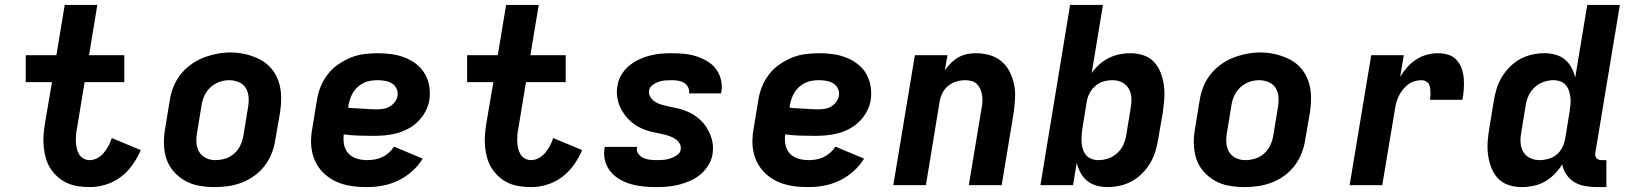

<svg xmlns="http://www.w3.org/2000/svg" viewBox="-20 -755 6640 783"><path d="M346 8Q322 8 298.5 4.5Q275 1 254 -8.5Q233 -18 216 -33Q199 -48 186.5 -67Q174 -86 167.5 -108Q161 -130 158.5 -153.5Q156 -177 157.5 -201Q159 -225 163 -250L192 -420H85V-530H210L244 -735H377L343 -530H487V-420H325L294 -232Q291 -218 290 -204Q289 -190 289.5 -176.5Q290 -163 293 -150Q296 -137 302.5 -126Q309 -115 320.5 -108.5Q332 -102 346 -102Q362 -102 377.5 -110.5Q393 -119 404 -132.5Q415 -146 423 -161Q431 -176 436 -192L554 -143Q541 -112 520.5 -83Q500 -54 472 -33Q444 -12 411 -2Q378 8 346 8Z M856 8Q824 8 792.5 2.5Q761 -3 734.5 -18Q708 -33 688 -56Q668 -79 658.5 -108Q649 -137 648.5 -169.5Q648 -202 654 -234L672 -344Q676 -372 686.5 -399Q697 -426 715 -449.5Q733 -473 757.5 -491Q782 -509 809 -519.5Q836 -530 864 -535.5Q892 -541 920 -541Q953 -541 983.5 -533.5Q1014 -526 1041 -512Q1068 -498 1087.5 -474.5Q1107 -451 1116.5 -422Q1126 -393 1126.5 -360.5Q1127 -328 1122 -296L1103 -186Q1099 -158 1088.5 -131Q1078 -104 1060.5 -80.5Q1043 -57 1018.5 -39Q994 -21 966.5 -10.5Q939 0 911 4Q883 8 856 8ZM858 -102Q879 -102 899.5 -108.5Q920 -115 936 -129.5Q952 -144 961 -164Q970 -184 973 -204L991 -314Q995 -335 994 -356Q993 -377 983.5 -394Q974 -411 955 -419.5Q936 -428 915 -428Q895 -428 875 -421Q855 -414 839 -399.5Q823 -385 814 -365.5Q805 -346 802 -326L784 -216Q780 -195 781 -174.5Q782 -154 791.5 -137Q801 -120 819 -111Q837 -102 858 -102Z M1477 8Q1452 8 1427 5.5Q1402 3 1378.5 -4Q1355 -11 1334.5 -23Q1314 -35 1297.5 -51.5Q1281 -68 1269.5 -89.5Q1258 -111 1253 -134.5Q1248 -158 1248.5 -183.5Q1249 -209 1254 -234L1272 -344Q1276 -372 1286.5 -399Q1297 -426 1315 -450Q1333 -474 1358 -491.5Q1383 -509 1410 -520Q1437 -531 1465.5 -534.5Q1494 -538 1522 -538Q1550 -538 1578 -534Q1606 -530 1631.5 -520Q1657 -510 1678 -493.5Q1699 -477 1712.5 -454Q1726 -431 1730.5 -403Q1735 -375 1731 -347Q1727 -323 1715 -300.5Q1703 -278 1685 -260Q1667 -242 1644.5 -230Q1622 -218 1597.5 -211.5Q1573 -205 1549.5 -203Q1526 -201 1502 -201Q1472 -201 1441.5 -202Q1411 -203 1382 -207Q1379 -185 1383.5 -164Q1388 -143 1401.5 -128.5Q1415 -114 1435.5 -108Q1456 -102 1477 -102Q1492 -102 1507.5 -104.5Q1523 -107 1538 -114Q1553 -121 1565.5 -132Q1578 -143 1587 -157L1704 -108Q1686 -79 1660 -56Q1634 -33 1603.5 -18.5Q1573 -4 1541 2Q1509 8 1477 8ZM1515 -309Q1528 -309 1542 -311Q1556 -313 1568.5 -320Q1581 -327 1590 -339Q1599 -351 1601 -364Q1604 -379 1597.5 -393Q1591 -407 1579 -414.5Q1567 -422 1551.5 -425Q1536 -428 1521 -428Q1507 -428 1493 -426Q1479 -424 1465.5 -418Q1452 -412 1440.5 -402Q1429 -392 1421 -379.5Q1413 -367 1408.5 -353.5Q1404 -340 1401 -326L1400 -316Q1414 -314 1428.5 -313.5Q1443 -313 1457.5 -312Q1472 -311 1486 -310Q1500 -309 1515 -309Z M2146 8Q2122 8 2098.5 4.5Q2075 1 2054 -8.5Q2033 -18 2016 -33Q1999 -48 1986.5 -67Q1974 -86 1967.5 -108Q1961 -130 1958.5 -153.5Q1956 -177 1957.5 -201Q1959 -225 1963 -250L1992 -420H1885V-530H2010L2044 -735H2177L2143 -530H2287V-420H2125L2094 -232Q2091 -218 2090 -204Q2089 -190 2089.5 -176.5Q2090 -163 2093 -150Q2096 -137 2102.5 -126Q2109 -115 2120.5 -108.5Q2132 -102 2146 -102Q2162 -102 2177.5 -110.5Q2193 -119 2204 -132.5Q2215 -146 2223 -161Q2231 -176 2236 -192L2354 -143Q2341 -112 2320.5 -83Q2300 -54 2272 -33Q2244 -12 2211 -2Q2178 8 2146 8Z M2656 8Q2630 8 2604 5.5Q2578 3 2553.5 -4Q2529 -11 2507.5 -23.5Q2486 -36 2470.5 -54.5Q2455 -73 2448 -98Q2441 -123 2445 -149Q2446 -151 2446 -153Q2446 -155 2447 -156H2578Q2578 -156 2578 -155.5Q2578 -155 2578 -154Q2575 -140 2583 -128.5Q2591 -117 2602.5 -111.5Q2614 -106 2628 -104Q2642 -102 2656 -102Q2670 -102 2684.5 -103Q2699 -104 2713 -108.5Q2727 -113 2740.5 -122Q2754 -131 2756 -145Q2756 -145 2756 -145.5Q2756 -146 2756 -146Q2758 -159 2751.5 -170Q2745 -181 2734.5 -188Q2724 -195 2711.5 -199.5Q2699 -204 2686.5 -207Q2674 -210 2661 -212.5Q2648 -215 2635.5 -218Q2623 -221 2611 -225.5Q2599 -230 2588 -235.5Q2577 -241 2566.5 -248.5Q2556 -256 2547 -264.5Q2538 -273 2530.5 -283Q2523 -293 2516.5 -304Q2510 -315 2505.5 -326.5Q2501 -338 2498.5 -351Q2496 -364 2495.5 -377Q2495 -390 2498 -404Q2501 -427 2513 -448Q2525 -469 2543.5 -485Q2562 -501 2584 -511.5Q2606 -522 2628.5 -528Q2651 -534 2674 -536Q2697 -538 2719 -538Q2745 -538 2770.5 -535.5Q2796 -533 2819.5 -525.5Q2843 -518 2864 -505.5Q2885 -493 2899.5 -474Q2914 -455 2920 -430.5Q2926 -406 2922 -381Q2922 -379 2921.5 -377Q2921 -375 2920 -374H2789Q2789 -374 2789 -374.5Q2789 -375 2790 -376Q2792 -389 2785.5 -400.5Q2779 -412 2768.5 -418Q2758 -424 2745 -426Q2732 -428 2719 -428Q2706 -428 2692.5 -427Q2679 -426 2666 -421.5Q2653 -417 2641 -408Q2629 -399 2627 -385Q2625 -370 2633.5 -357.5Q2642 -345 2654.5 -338Q2667 -331 2681.5 -327Q2696 -323 2710.5 -320Q2725 -317 2739.5 -314Q2754 -311 2768 -306Q2782 -301 2795 -294.5Q2808 -288 2819.5 -279.5Q2831 -271 2841 -261Q2851 -251 2859 -239Q2867 -227 2873 -214Q2879 -201 2883 -186.5Q2887 -172 2887.5 -157Q2888 -142 2886 -127Q2882 -103 2869 -81.5Q2856 -60 2837 -44Q2818 -28 2795.5 -18Q2773 -8 2749.5 -2Q2726 4 2702.5 6Q2679 8 2656 8Z M3277 8Q3252 8 3227 5.5Q3202 3 3178.5 -4Q3155 -11 3134.5 -23Q3114 -35 3097.5 -51.5Q3081 -68 3069.5 -89.5Q3058 -111 3053 -134.5Q3048 -158 3048.5 -183.5Q3049 -209 3054 -234L3072 -344Q3076 -372 3086.5 -399Q3097 -426 3115 -450Q3133 -474 3158 -491.5Q3183 -509 3210 -520Q3237 -531 3265.5 -534.5Q3294 -538 3322 -538Q3350 -538 3378 -534Q3406 -530 3431.5 -520Q3457 -510 3478 -493.5Q3499 -477 3512.5 -454Q3526 -431 3530.5 -403Q3535 -375 3531 -347Q3527 -323 3515 -300.5Q3503 -278 3485 -260Q3467 -242 3444.5 -230Q3422 -218 3397.5 -211.5Q3373 -205 3349.5 -203Q3326 -201 3302 -201Q3272 -201 3241.5 -202Q3211 -203 3182 -207Q3179 -185 3183.5 -164Q3188 -143 3201.5 -128.5Q3215 -114 3235.5 -108Q3256 -102 3277 -102Q3292 -102 3307.5 -104.5Q3323 -107 3338 -114Q3353 -121 3365.5 -132Q3378 -143 3387 -157L3504 -108Q3486 -79 3460 -56Q3434 -33 3403.5 -18.5Q3373 -4 3341 2Q3309 8 3277 8ZM3315 -309Q3328 -309 3342 -311Q3356 -313 3368.5 -320Q3381 -327 3390 -339Q3399 -351 3401 -364Q3404 -379 3397.5 -393Q3391 -407 3379 -414.5Q3367 -422 3351.5 -425Q3336 -428 3321 -428Q3307 -428 3293 -426Q3279 -424 3265.5 -418Q3252 -412 3240.5 -402Q3229 -392 3221 -379.5Q3213 -367 3208.5 -353.5Q3204 -340 3201 -326L3200 -316Q3214 -314 3228.5 -313.5Q3243 -313 3257.5 -312Q3272 -311 3286 -310Q3300 -309 3315 -309Z M3623 0 3711 -530H3844L3833 -468Q3844 -484 3858 -498Q3872 -512 3889 -521.5Q3906 -531 3924 -534.5Q3942 -538 3960 -538Q3989 -538 4016.5 -530Q4044 -522 4064.5 -504.5Q4085 -487 4097.5 -462.5Q4110 -438 4115.5 -410.5Q4121 -383 4119.5 -354Q4118 -325 4114 -296L4065 0H3931L3983 -314Q3986 -327 3986.5 -340.5Q3987 -354 3985 -367Q3983 -380 3978 -391.5Q3973 -403 3964 -412Q3955 -421 3942.5 -424.5Q3930 -428 3916 -428Q3898 -428 3880 -422.5Q3862 -417 3847 -405Q3832 -393 3823.5 -376Q3815 -359 3812 -341L3756 0Z M4497 8Q4474 8 4452 2Q4430 -4 4413.5 -17.5Q4397 -31 4386.5 -50.5Q4376 -70 4371 -91L4356 0H4223L4344 -735H4478L4432 -457Q4445 -476 4463 -492Q4481 -508 4502 -518.5Q4523 -529 4545 -533.5Q4567 -538 4590 -538Q4618 -538 4643.5 -529.5Q4669 -521 4686.5 -502Q4704 -483 4713.5 -458Q4723 -433 4726.5 -406.5Q4730 -380 4728 -352Q4726 -324 4722 -296L4703 -186Q4699 -161 4691.5 -136.5Q4684 -112 4670.5 -89.5Q4657 -67 4637.5 -47.5Q4618 -28 4595 -15.5Q4572 -3 4546.5 2.5Q4521 8 4497 8ZM4460 -102Q4480 -102 4500 -109Q4520 -116 4536 -130.5Q4552 -145 4561 -164.5Q4570 -184 4573 -204L4591 -314Q4595 -335 4594 -355.5Q4593 -376 4583.5 -393Q4574 -410 4556 -419Q4538 -428 4517 -428Q4499 -428 4481 -423Q4463 -418 4448 -405.5Q4433 -393 4424 -376Q4415 -359 4412 -341L4394 -231Q4392 -216 4391 -201.5Q4390 -187 4391 -173Q4392 -159 4396.5 -145.5Q4401 -132 4409.5 -122Q4418 -112 4431.5 -107Q4445 -102 4460 -102Z M5056 8Q5024 8 4992.5 2.5Q4961 -3 4934.5 -18Q4908 -33 4888 -56Q4868 -79 4858.5 -108Q4849 -137 4848.5 -169.5Q4848 -202 4854 -234L4872 -344Q4876 -372 4886.5 -399Q4897 -426 4915 -449.5Q4933 -473 4957.5 -491Q4982 -509 5009 -519.5Q5036 -530 5064 -535.5Q5092 -541 5120 -541Q5153 -541 5183.5 -533.5Q5214 -526 5241 -512Q5268 -498 5287.5 -474.5Q5307 -451 5316.5 -422Q5326 -393 5326.5 -360.5Q5327 -328 5322 -296L5303 -186Q5299 -158 5288.5 -131Q5278 -104 5260.5 -80.5Q5243 -57 5218.5 -39Q5194 -21 5166.5 -10.5Q5139 0 5111 4Q5083 8 5056 8ZM5058 -102Q5079 -102 5099.5 -108.5Q5120 -115 5136 -129.5Q5152 -144 5161 -164Q5170 -184 5173 -204L5191 -314Q5195 -335 5194 -356Q5193 -377 5183.5 -394Q5174 -411 5155 -419.5Q5136 -428 5115 -428Q5095 -428 5075 -421Q5055 -414 5039 -399.5Q5023 -385 5014 -365.5Q5005 -346 5002 -326L4984 -216Q4980 -195 4981 -174.5Q4982 -154 4991.5 -137Q5001 -120 5019 -111Q5037 -102 5058 -102Z M5484 0 5572 -530H5705L5690 -442Q5703 -463 5719.5 -481.5Q5736 -500 5756.5 -513Q5777 -526 5799.5 -532Q5822 -538 5845 -538Q5867 -538 5887 -531.5Q5907 -525 5920.5 -510Q5934 -495 5941 -475Q5948 -455 5949.5 -434.5Q5951 -414 5949.5 -392Q5948 -370 5944 -348H5811Q5813 -357 5813.5 -365.5Q5814 -374 5813.5 -383Q5813 -392 5811.5 -400Q5810 -408 5805.5 -414.5Q5801 -421 5793 -424.5Q5785 -428 5777 -428Q5762 -428 5747.5 -423.5Q5733 -419 5721 -409.5Q5709 -400 5699.5 -387.5Q5690 -375 5683.5 -361.5Q5677 -348 5673.5 -333.5Q5670 -319 5668 -305L5617 0Z M6185 8Q6158 8 6132 -0.5Q6106 -9 6088.5 -28Q6071 -47 6061.5 -72Q6052 -97 6048.5 -123.5Q6045 -150 6047 -178Q6049 -206 6054 -234L6072 -344Q6076 -369 6083.5 -393.5Q6091 -418 6104.5 -440.5Q6118 -463 6137.5 -482.5Q6157 -502 6180 -514.5Q6203 -527 6228.5 -532.5Q6254 -538 6279 -538Q6302 -538 6323.5 -532Q6345 -526 6361.5 -512.5Q6378 -499 6388.5 -479.5Q6399 -460 6404 -439L6453 -735H6586L6486 -132Q6485 -126 6486 -120Q6487 -114 6490.5 -110Q6494 -106 6499.5 -104Q6505 -102 6511 -102H6531V8H6493Q6469 8 6445 4Q6421 0 6401 -12Q6381 -24 6368 -43Q6355 -62 6351 -85Q6338 -64 6320 -45.5Q6302 -27 6280 -14.5Q6258 -2 6233.5 3Q6209 8 6185 8ZM6258 -102Q6276 -102 6294.5 -107Q6313 -112 6328 -124.5Q6343 -137 6351.5 -154Q6360 -171 6363 -189L6381 -299Q6383 -314 6384.5 -328.5Q6386 -343 6384.5 -357Q6383 -371 6378.5 -384.5Q6374 -398 6365.5 -408Q6357 -418 6343.5 -423Q6330 -428 6315 -428Q6295 -428 6275 -421Q6255 -414 6239 -399.5Q6223 -385 6214 -365.5Q6205 -346 6202 -326L6184 -216Q6180 -195 6181 -174.5Q6182 -154 6191.5 -137Q6201 -120 6219 -111Q6237 -102 6258 -102Z"/></svg>

Font: Iosevka Curly XBdEx
Style: Italic
Weight: 800
Width: 7
Italic angle: -9°
Monospace: yes
Designer: Belleve Invis
Foundry: Belleve Invis
Version: Version 11.1.0; ttfautohint (v1.8.3)